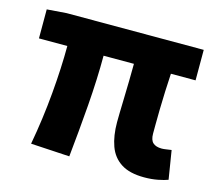

<svg xmlns="http://www.w3.org/2000/svg" viewBox="-79 -594 794 704"><g transform="rotate(15 317.5 -242.0)"><path d="M521.7 12Q466.4 12 434 -8.9Q401.5 -29.7 387.7 -68Q373.9 -106.3 373.9 -157.7Q373.9 -168.7 374.4 -192.8Q374.9 -217 375.9 -249Q376.9 -281.1 377.5 -315.1Q378.1 -349.1 378.3 -380.4H263.1Q263.1 -291.5 255.3 -190.2Q247.4 -89 237.2 8.6L89.9 0Q108.2 -100.1 116.8 -199.2Q125.5 -298.3 125.5 -380.4H17.8V-490.5L92 -496.1H612.3V-380.4H518.7Q516.7 -348.1 515.2 -311.9Q513.7 -275.6 513.1 -242.2Q512.5 -208.7 512.4 -184.4Q512.3 -160.2 512.3 -151.7Q512.3 -126.7 523.8 -116.7Q535.2 -106.6 556.7 -106.6Q564.3 -106.6 573.4 -108.1Q582.5 -109.6 593.6 -111L611.1 -2.6Q596.8 2.9 573.5 7.4Q550.1 12 521.7 12Z"/></g></svg>

Font: Source Sans Variable
Style: Regular
Weight: 200
Designer: Paul D. Hunt
Foundry: Adobe Systems Incorporated
Version: Version 3.006;hotconv 1.0.111;makeotfexe 2.5.65597